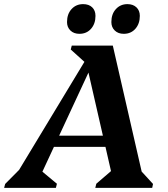

<svg xmlns="http://www.w3.org/2000/svg" viewBox="-75 -911 817 931"><path d="M-55 0 -50 -19 55 -125 -20 -25 382 -690H472L622 -35L578 -116L667 -19L663 0H387L392 -20L500 -113L475 -30L348 -585H366L109 -32L101 -103L201 -20L196 0ZM140 -199 151 -253H488L477 -199ZM351 -596 268 -671 273 -690H418V-596ZM310 -747Q283 -747 266.5 -763Q250 -779 250 -804Q250 -843 272 -867Q294 -891 328 -891Q356 -891 372 -875.5Q388 -860 388 -834Q388 -796 366.5 -771.5Q345 -747 310 -747ZM525 -747Q498 -747 481.5 -763Q465 -779 465 -804Q465 -843 487 -867Q509 -891 543 -891Q570 -891 586.5 -875.5Q603 -860 603 -834Q603 -796 581.5 -771.5Q560 -747 525 -747Z"/></svg>

Font: Platypi Light SemiBold
Style: Italic
Weight: 600
Italic angle: -13°
Version: Version 1.200